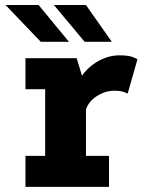

<svg xmlns="http://www.w3.org/2000/svg" viewBox="-20 -726 590 746"><path d="M79 0V-120.5H155.5V-379.5H79V-500H278L298.5 -432Q325 -468.5 364 -489.8Q403 -511 444 -511Q478.5 -511 494.5 -504.8Q510.5 -498.5 514 -495.5L476 -362Q472.5 -365 459.2 -369.2Q446 -373.5 424 -373.5Q389 -373.5 356.2 -352.5Q323.5 -331.5 314 -300V-120.5H403.5V0ZM309 -563.5 189.5 -706.5H314L414.5 -563.5ZM138.5 -563.5 1.5 -706.5H130L248 -563.5Z"/></svg>

Font: Trispace SemiCondensed
Style: Bold
Weight: 700
Width: 4
Designer: Tyler Finck
Foundry: Etcetera Type Company
Version: Version 1.210; ttfautohint (v1.8.3)